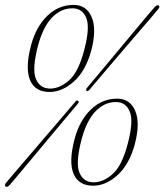

<svg xmlns="http://www.w3.org/2000/svg" viewBox="-22 -730 654 763"><path d="M270.5 -710.5Q321.5 -710.5 342.2 -662.2Q363 -614 340.5 -528.5Q318.5 -448.5 272 -406.5Q225.5 -364.5 175 -364.5Q117 -364.5 97.2 -412.2Q77.5 -460 101.5 -550.5Q121 -623.5 165.8 -667Q210.5 -710.5 270.5 -710.5ZM312.5 -530.5Q336.5 -621 320.8 -659Q305 -697 265.5 -697Q220.5 -697 185 -660.5Q149.5 -624 129.5 -550Q104.5 -455.5 120.5 -416.8Q136.5 -378 177.5 -378Q215 -378 252.2 -410.5Q289.5 -443 312.5 -530.5ZM335.5 -375.5Q326.5 -364.5 322 -369.5Q316.5 -373 325.5 -383Q348 -409.5 379.5 -447.5Q411 -485.5 445.5 -526.5Q480 -567.5 510.8 -604.8Q541.5 -642 563.5 -668Q585.5 -694 591.5 -700.5Q602 -712.5 609.5 -708Q615 -702.5 604 -690.5Q598.5 -683.5 576.8 -658Q555 -632.5 523.2 -595.8Q491.5 -559 456.5 -518Q421.5 -477 389.5 -439.5Q357.5 -402 335.5 -375.5ZM275 -323Q282 -333.5 288.5 -329.5Q294 -325 285 -315Q263.5 -289.5 232 -252Q200.5 -214.5 165.8 -173Q131 -131.5 99.5 -93.5Q68 -55.5 45.8 -29.2Q23.5 -3 17.5 4Q6.5 16.5 0 11Q-6.5 6.5 4.5 -6.5Q10 -13 32.2 -39.2Q54.5 -65.5 86.8 -103Q119 -140.5 154.2 -181.8Q189.5 -223 221.5 -260.2Q253.5 -297.5 275 -323ZM443.5 -338Q494.5 -338 515.2 -289.8Q536 -241.5 513.5 -156Q491.5 -76 445 -34Q398.5 8 348 8Q290 8 270.2 -39.8Q250.5 -87.5 274.5 -178Q294 -251 338.8 -294.5Q383.5 -338 443.5 -338ZM485.5 -158Q509.5 -248.5 493.8 -286.5Q478 -324.5 438.5 -324.5Q393.5 -324.5 358 -288Q322.5 -251.5 302.5 -177.5Q277.5 -83 293.5 -44.2Q309.5 -5.5 350.5 -5.5Q388 -5.5 425.2 -38Q462.5 -70.5 485.5 -158Z"/></svg>

Font: Fraunces 144pt Soft Thin
Style: Italic
Weight: 100
Italic angle: -16°
Version: Version 1.000;[0bf87f6ff]